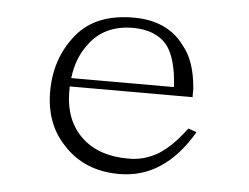

<svg xmlns="http://www.w3.org/2000/svg" viewBox="-39 -529 664 511"><g transform="rotate(5 293.0 -274.0)"><path d="M146 -127.9Q94.2 -182.6 94.2 -268.6Q94.2 -357.4 147 -421.9Q197.8 -483.4 298.3 -483.4Q390.1 -483.4 435.1 -420.9Q467.3 -382.8 473.1 -308.6V-286.1H145V-268.6Q146 -196.3 190.9 -152.3Q236.8 -108.4 315.9 -108.4Q358.9 -107.4 397.9 -130.9Q434.1 -154.3 469.2 -202.1L491.7 -194.3Q416.5 -65.4 296.4 -65.4Q202.6 -65.4 146 -127.9ZM183.1 -401.4Q153.8 -364.3 147 -308.6H421.4Q417.5 -383.8 391.1 -418.9Q360.8 -456.1 298.3 -456.1Q222.2 -455.1 183.1 -401.4Z"/></g></svg>

Font: BabelStone Tangut Wenhai
Style: Regular
Weight: 400
Designer: Andrew West
Foundry: BabelStone
Version: Version 1.002 May 21, 2016